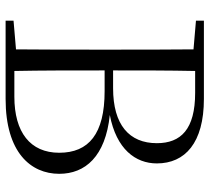

<svg xmlns="http://www.w3.org/2000/svg" viewBox="-52 -714 765 702"><g transform="rotate(90 331.0 -362.5)"><path d="M55 -696 160 -687C161 -590 161 -490 161 -392V-337C161 -236 161 -137 160 -38L55 -29V0H341C537 0 615 -92 615 -196C615 -291 552 -365 400 -381C525 -405 577 -475 577 -553C577 -656 502 -725 341 -725H55ZM237 -362H313C469 -362 538 -304 538 -196C538 -90 463 -32 333 -32H239C237 -132 237 -235 237 -362ZM239 -693H319C452 -693 503 -641 503 -553C503 -452 436 -393 302 -393H237C237 -497 237 -596 239 -693Z"/></g></svg>

Font: Noto Serif CJK SC Light
Style: Regular
Weight: 300
Designer: Ryoko NISHIZUKA 西塚涼子 (kana & ideographs); Frank Grießhammer (Latin, Greek & Cyrillic); Wenlong ZHANG 张文龙 (bopomofo); San
Foundry: Adobe
Version: Version 2.001;hotconv 1.1.0;makeotfexe 2.6.0